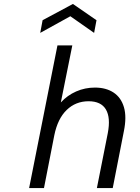

<svg xmlns="http://www.w3.org/2000/svg" viewBox="-20 -949 707 969"><path d="M270 -720H345L287 -432Q320 -468 364.5 -487.5Q409 -507 459 -507Q515 -507 553 -482Q591 -457 605.5 -408Q620 -359 605 -286L549 0H469L524 -277Q539 -355 514.5 -396.5Q490 -438 427 -438Q362 -438 316.5 -394Q271 -350 254 -266L202 0H127ZM455 -783 335 -867 183 -783 195 -847 348 -929 467 -847Z"/></svg>

Font: Albert Sans
Style: Italic
Weight: 400
Italic angle: -11.25°
Designer: Andreas Rasmussen
Foundry: a.Foundry
Version: Version 1.025